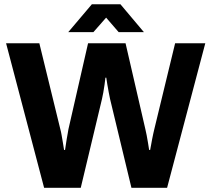

<svg xmlns="http://www.w3.org/2000/svg" viewBox="-20 -892 1004 912"><path d="M189.5 0 8.9 -686.4H166.9L266.8 -277.4Q269.6 -267.8 272.6 -250.5Q275.6 -233.3 278.8 -214.2Q282 -195 284.3 -179.8H289Q291 -191.2 292.8 -204.9Q294.5 -218.5 297 -232.3Q299.5 -246.1 301.6 -257.9Q303.7 -269.7 304.9 -277.4L398.3 -686.4H576.4L670.7 -277.4Q673.5 -267.4 676.6 -250Q679.7 -232.6 683 -213.7Q686.2 -194.8 688.4 -179.8H693.2Q695.2 -190.6 697.7 -203.9Q700.2 -217.2 702.6 -230.6Q705 -244 707.8 -256.1Q710.7 -268.2 712.7 -277.4L811.8 -686.4H955.1L773.7 0H604.3L502.7 -422.2Q499.9 -436 496.3 -454.2Q492.7 -472.5 489.8 -490.9Q487 -509.3 484.8 -523.1H480.8Q479.3 -508.7 476.6 -489.7Q473.9 -470.6 470.7 -452.7Q467.5 -434.8 464.5 -422.2L363.6 0ZM304.3 -739.5 416.3 -871.7H552.1L663.4 -739.5H543.5L455.8 -841L512.2 -840.2L423.7 -739.5Z"/></svg>

Font: Archivo SemiBold
Style: Regular
Weight: 600
Designer: Hector Gatti
Foundry: Omnibus-Type
Version: Version 2.001